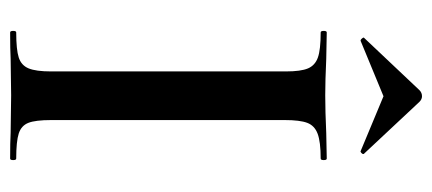

<svg xmlns="http://www.w3.org/2000/svg" viewBox="-257 -596 853 379"><g transform="rotate(90 169.5 -406.5)"><path d="M293 -12Q296 -12 296 -6Q296 0 293 0Q261 0 242 -1L168 -2L96 -1Q77 0 44 0Q41 0 41 -6Q41 -12 44 -12Q78 -12 93.5 -17Q109 -22 115 -36.5Q121 -51 121 -81V-544Q121 -574 115 -588Q109 -602 93.5 -607.5Q78 -613 44 -613Q41 -613 41 -619Q41 -625 44 -625L96 -624Q140 -622 168 -622Q199 -622 243 -624L293 -625Q296 -625 296 -619Q296 -613 293 -613Q260 -613 244 -607Q228 -601 222.5 -586.5Q217 -572 217 -542V-81Q217 -50 222.5 -36Q228 -22 243.5 -17Q259 -12 293 -12ZM170 -813Q176 -813 181 -808L283 -699Q284 -699 284 -697Q284 -695 281.5 -693Q279 -691 278 -692L170 -737L61 -692Q59 -691 56 -694.5Q53 -698 55 -699L158 -808Q163 -813 170 -813Z"/></g></svg>

Font: Cormorant Unicase SemiBold
Style: Regular
Weight: 600
Designer: Christian Thalmann (Catharsis Fonts)
Foundry: Catharsis Fonts
Version: Version 4.000